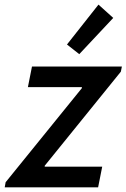

<svg xmlns="http://www.w3.org/2000/svg" viewBox="-31 -805 543 825"><path d="M-10.7 0 -6.8 -22 320.8 -426.3V-430.7H88.9L106.4 -519H492.7L488.3 -497.1L161.1 -92.8V-88.9H408.2L390.6 0ZM309.6 -572.3 256.8 -613.8 392.1 -785.2 455.6 -728Z"/></svg>

Font: Reddit Sans Medium
Style: Italic
Weight: 500
Italic angle: -11.25°
Designer: Stephen Hutchings
Version: Version 1.013